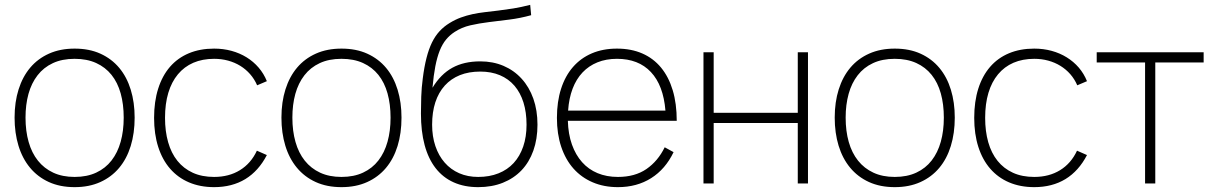

<svg xmlns="http://www.w3.org/2000/svg" viewBox="-20 -755 4998 790"><path d="M287 15Q227 15 181 -6Q135 -27 103.5 -65Q72 -103 56 -155.5Q40 -208 40 -271Q40 -335 56.5 -387.2Q73 -439.5 104.5 -476.8Q136 -514 182 -534.5Q228 -555 287 -555Q347.5 -555 393.5 -534Q439.5 -513 470.8 -475.5Q502 -438 518 -385.8Q534 -333.5 534 -271Q534 -207 517.8 -154.2Q501.5 -101.5 470 -64Q438.5 -26.5 392.5 -5.8Q346.5 15 287 15ZM287 -27Q338 -27 376 -44.8Q414 -62.5 439 -94.8Q464 -127 476.5 -171.8Q489 -216.5 489 -271Q489 -326 476.5 -370.8Q464 -415.5 438.8 -447Q413.5 -478.5 375.5 -495.8Q337.5 -513 287 -513Q235.5 -513 197.5 -495.2Q159.5 -477.5 134.5 -445.2Q109.5 -413 97.2 -368.8Q85 -324.5 85 -271Q85 -216 97.8 -171Q110.5 -126 136 -94Q161.5 -62 199.2 -44.5Q237 -27 287 -27Z M861 15Q803.5 15 757.8 -4.5Q712 -24 680 -60.8Q648 -97.5 631 -150.5Q614 -203.5 614 -270Q614 -337 630.8 -390Q647.5 -443 679.2 -479.8Q711 -516.5 757 -535.8Q803 -555 861 -555Q898.5 -555 932.5 -545.8Q966.5 -536.5 994.8 -519Q1023 -501.5 1044.2 -476.8Q1065.5 -452 1078 -421L1038 -404Q1027 -429.5 1009.2 -449.8Q991.5 -470 968.8 -484Q946 -498 918.8 -505.5Q891.5 -513 861 -513Q813 -513 775.5 -496.8Q738 -480.5 712 -449.2Q686 -418 672.5 -373Q659 -328 659 -270Q659 -215 671.8 -170Q684.5 -125 710 -93.2Q735.5 -61.5 773.2 -44.2Q811 -27 861 -27Q922 -27 967.2 -54.8Q1012.5 -82.5 1037 -135L1078 -117Q1044 -51.5 989.5 -18.2Q935 15 861 15Z M1385 15Q1325 15 1279 -6Q1233 -27 1201.5 -65Q1170 -103 1154 -155.5Q1138 -208 1138 -271Q1138 -335 1154.5 -387.2Q1171 -439.5 1202.5 -476.8Q1234 -514 1280 -534.5Q1326 -555 1385 -555Q1445.5 -555 1491.5 -534Q1537.5 -513 1568.8 -475.5Q1600 -438 1616 -385.8Q1632 -333.5 1632 -271Q1632 -207 1615.8 -154.2Q1599.5 -101.5 1568 -64Q1536.5 -26.5 1490.5 -5.8Q1444.5 15 1385 15ZM1385 -27Q1436 -27 1474 -44.8Q1512 -62.5 1537 -94.8Q1562 -127 1574.5 -171.8Q1587 -216.5 1587 -271Q1587 -326 1574.5 -370.8Q1562 -415.5 1536.8 -447Q1511.5 -478.5 1473.5 -495.8Q1435.5 -513 1385 -513Q1333.5 -513 1295.5 -495.2Q1257.5 -477.5 1232.5 -445.2Q1207.5 -413 1195.2 -368.8Q1183 -324.5 1183 -271Q1183 -216 1195.8 -171Q1208.5 -126 1234 -94Q1259.5 -62 1297.2 -44.5Q1335 -27 1385 -27Z M1947.5 15Q1890.5 15 1846.5 -4.8Q1802.5 -24.5 1772.5 -63Q1742.5 -101.5 1727.2 -158Q1712 -214.5 1712 -288Q1712 -319 1713.2 -356.8Q1714.5 -394.5 1719.5 -432Q1725.5 -480 1734.8 -516.2Q1744 -552.5 1757.2 -579.8Q1770.5 -607 1788.5 -626.5Q1806.5 -646 1829.5 -660Q1853 -674.5 1876.5 -683Q1900 -691.5 1924.5 -696.8Q1949 -702 1975 -705Q2001 -708 2030 -711.5Q2059 -715 2091.8 -720.2Q2124.5 -725.5 2161.5 -735L2165.5 -692.5Q2120.5 -680 2076.2 -674.5Q2032 -669 1991.5 -664Q1951 -659 1915.2 -650.8Q1879.5 -642.5 1850.5 -623.5Q1830.5 -610.5 1815.2 -592Q1800 -573.5 1789.2 -546.5Q1778.5 -519.5 1771.2 -482.2Q1764 -445 1759.5 -394Q1793.5 -450 1841.2 -476.2Q1889 -502.5 1956 -502.5Q2008.5 -502.5 2051.8 -484Q2095 -465.5 2126.2 -431.2Q2157.5 -397 2174.5 -349Q2191.5 -301 2191.5 -242Q2191.5 -183 2174.5 -135.2Q2157.5 -87.5 2125.8 -54.2Q2094 -21 2049 -3Q2004 15 1947.5 15ZM1947.5 -27Q1994 -27 2031 -41.8Q2068 -56.5 2093.5 -84.2Q2119 -112 2132.8 -152Q2146.5 -192 2146.5 -242Q2146.5 -293 2133.8 -333.5Q2121 -374 2096.8 -402.2Q2072.5 -430.5 2037 -445.5Q2001.5 -460.5 1956 -460.5Q1909 -460.5 1872.2 -445.8Q1835.5 -431 1810 -402.8Q1784.5 -374.5 1771.2 -334Q1758 -293.5 1758 -242Q1758 -193.5 1771.5 -153.8Q1785 -114 1809.8 -85.8Q1834.5 -57.5 1869.5 -42.2Q1904.5 -27 1947.5 -27Z M2522.5 -27Q2592.5 -27 2639.8 -59.5Q2687 -92 2715 -149L2751.5 -129Q2718 -59 2659.2 -22Q2600.5 15 2522.5 15Q2465 15 2418.8 -4.8Q2372.5 -24.5 2339.8 -61.2Q2307 -98 2289.2 -151Q2271.5 -204 2271.5 -270Q2271.5 -336.5 2288.5 -389.5Q2305.5 -442.5 2337.5 -479.2Q2369.5 -516 2415.2 -535.5Q2461 -555 2518.5 -555Q2577 -555 2622.8 -535Q2668.5 -515 2700 -476.8Q2731.5 -438.5 2748 -383.5Q2764.5 -328.5 2764.5 -258H2316.5Q2318 -203.5 2333.2 -160.5Q2348.5 -117.5 2375 -87.8Q2401.5 -58 2438.8 -42.5Q2476 -27 2522.5 -27ZM2718 -300Q2709.5 -404 2658.2 -458.5Q2607 -513 2518.5 -513Q2474 -513 2438.2 -498.5Q2402.5 -484 2376.8 -456.8Q2351 -429.5 2336 -390Q2321 -350.5 2317.5 -300Z M2874.5 0V-540H2916.5V-291H3262.5V-540H3304.5V0H3262.5V-249H2916.5V0Z M3661.5 15Q3601.5 15 3555.5 -6Q3509.5 -27 3478 -65Q3446.5 -103 3430.5 -155.5Q3414.5 -208 3414.5 -271Q3414.5 -335 3431 -387.2Q3447.5 -439.5 3479 -476.8Q3510.5 -514 3556.5 -534.5Q3602.5 -555 3661.5 -555Q3722 -555 3768 -534Q3814 -513 3845.2 -475.5Q3876.5 -438 3892.5 -385.8Q3908.5 -333.5 3908.5 -271Q3908.5 -207 3892.2 -154.2Q3876 -101.5 3844.5 -64Q3813 -26.5 3767 -5.8Q3721 15 3661.5 15ZM3661.5 -27Q3712.5 -27 3750.5 -44.8Q3788.5 -62.5 3813.5 -94.8Q3838.5 -127 3851 -171.8Q3863.5 -216.5 3863.5 -271Q3863.5 -326 3851 -370.8Q3838.5 -415.5 3813.2 -447Q3788 -478.5 3750 -495.8Q3712 -513 3661.5 -513Q3610 -513 3572 -495.2Q3534 -477.5 3509 -445.2Q3484 -413 3471.8 -368.8Q3459.5 -324.5 3459.5 -271Q3459.5 -216 3472.2 -171Q3485 -126 3510.5 -94Q3536 -62 3573.8 -44.5Q3611.5 -27 3661.5 -27Z M4235.5 15Q4178 15 4132.2 -4.5Q4086.5 -24 4054.5 -60.8Q4022.5 -97.5 4005.5 -150.5Q3988.5 -203.5 3988.5 -270Q3988.5 -337 4005.2 -390Q4022 -443 4053.8 -479.8Q4085.5 -516.5 4131.5 -535.8Q4177.5 -555 4235.5 -555Q4273 -555 4307 -545.8Q4341 -536.5 4369.2 -519Q4397.5 -501.5 4418.8 -476.8Q4440 -452 4452.5 -421L4412.5 -404Q4401.5 -429.5 4383.8 -449.8Q4366 -470 4343.2 -484Q4320.5 -498 4293.2 -505.5Q4266 -513 4235.5 -513Q4187.5 -513 4150 -496.8Q4112.5 -480.5 4086.5 -449.2Q4060.5 -418 4047 -373Q4033.5 -328 4033.5 -270Q4033.5 -215 4046.2 -170Q4059 -125 4084.5 -93.2Q4110 -61.5 4147.8 -44.2Q4185.5 -27 4235.5 -27Q4296.5 -27 4341.8 -54.8Q4387 -82.5 4411.5 -135L4452.5 -117Q4418.5 -51.5 4364 -18.2Q4309.5 15 4235.5 15Z M4691.5 0V-498H4492.5V-540H4932.5V-498H4733.5V0Z"/></svg>

Font: Vela Sans ExtLt
Style: Regular
Weight: 200
Designer: Principal design: Mikhail Sharanda - project Manrope.
Design modification: Ravid Balaliev
Foundry: Mikhail Sharanda
Version: Version 1.001